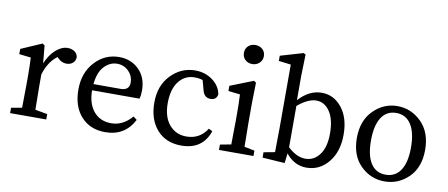

<svg xmlns="http://www.w3.org/2000/svg" viewBox="-66 -993 2967 1271"><g transform="rotate(10 1417.5 -357.0)"><path d="M189 -481 200 -362Q225 -422 264 -456.5Q303 -491 344 -491Q369 -491 388.5 -478.5Q408 -466 412 -442Q412 -417 395 -402Q378 -387 352 -387Q320 -387 295 -412L287 -420Q228 -377 201 -288V-210Q201 -151 203 -51L285 -36V0H42V-36L114 -49Q116 -149 116 -210V-261Q116 -326 113 -386L34 -395V-430L174 -491Z M552 -285H734Q793 -285 793 -337Q793 -381 761.5 -413Q730 -445 684 -445Q636 -445 598 -405.5Q560 -366 552 -285ZM869 -243H550Q551 -152 594.5 -101Q638 -50 712 -50Q791 -50 851 -120L875 -101Q815 15 683 15Q581 15 520.5 -52Q460 -119 460 -233Q460 -346 527 -418.5Q594 -491 690 -491Q770 -491 823 -438.5Q876 -386 876 -298Q876 -266 869 -243Z M1356 -127 1381 -114Q1337 15 1194 15Q1091 15 1030.5 -53Q970 -121 970 -236Q970 -350 1038.5 -420.5Q1107 -491 1201 -491Q1268 -491 1318 -454Q1368 -417 1378 -361Q1371 -323 1332 -323Q1289 -323 1277 -371L1259 -437Q1234 -445 1205 -445Q1139 -445 1098.5 -392.5Q1058 -340 1058 -246Q1058 -154 1102 -102Q1146 -50 1217 -50Q1307 -50 1356 -127Z M1564 -598Q1535 -598 1516 -616Q1497 -634 1497 -662Q1497 -691 1516 -708.5Q1535 -726 1564 -726Q1592 -726 1611.5 -708.5Q1631 -691 1631 -662Q1631 -635 1611.5 -616.5Q1592 -598 1564 -598ZM1609 -50 1678 -36V0H1446V-36L1520 -50Q1522 -150 1522 -210V-260Q1522 -326 1519 -386L1440 -395V-430L1595 -491L1610 -481L1607 -345V-210Q1607 -150 1609 -50Z M1900 -376V-98Q1959 -42 2019 -42Q2076 -42 2113.5 -92Q2151 -142 2151 -234Q2151 -328 2116 -381Q2081 -434 2024 -434Q1970 -434 1900 -376ZM1897 -579V-414Q1967 -491 2051 -491Q2133 -491 2187 -423Q2241 -355 2241 -242Q2241 -128 2182.5 -56.5Q2124 15 2035 15Q1954 15 1897 -56L1889 10L1739 0V-36L1814 -50Q1816 -150 1816 -210V-639L1734 -649V-684L1887 -729L1901 -721Z M2426 -236Q2426 -136 2460.5 -83Q2495 -30 2560 -30Q2625 -30 2660 -83Q2695 -136 2695 -236Q2695 -337 2660 -391Q2625 -445 2560 -445Q2495 -445 2460.5 -391Q2426 -337 2426 -236ZM2560 -491Q2653 -491 2721.5 -423Q2790 -355 2790 -237Q2790 -119 2722 -52Q2654 15 2560 15Q2467 15 2399 -52Q2331 -119 2331 -237Q2331 -354 2399.5 -422.5Q2468 -491 2560 -491Z"/></g></svg>

Font: TypoPRO Source Serif Pro
Style: Regular
Weight: 400
Designer: Frank Grießhammer
Foundry: Adobe Systems Incorporated
Version: Version 1.017;PS 1.0;hotconv 1.0.79;makeotf.lib2.5.61930